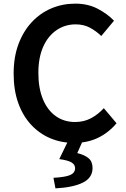

<svg xmlns="http://www.w3.org/2000/svg" viewBox="-20 -772 691 1056"><path d="M388 14Q318 14 258 -11Q198 -36 152 -85Q106 -134 80.5 -205Q55 -276 55 -367Q55 -458 81.5 -529Q108 -600 154.5 -650Q201 -700 262.5 -726Q324 -752 394 -752Q464 -752 518 -723.5Q572 -695 607 -658L537 -574Q508 -602 474 -620Q440 -638 396 -638Q337 -638 290 -605.5Q243 -573 217 -513.5Q191 -454 191 -371Q191 -287 216 -226.5Q241 -166 286.5 -133.5Q332 -101 393 -101Q442 -101 481 -122Q520 -143 551 -177L621 -94Q576 -41 518 -13.5Q460 14 388 14ZM285 264 274 206Q342 202 367.5 190Q393 178 393 153Q393 134 374.5 122Q356 110 306 103L358 -4H438L405 70Q446 80 467.5 98.5Q489 117 489 152Q489 206 435.5 232.5Q382 259 285 264Z"/></svg>

Font: Noto Sans KR Thin SemiBold
Style: Regular
Weight: 600
Version: Version 2.004-H2;hotconv 1.0.118;makeotfexe 2.5.65603